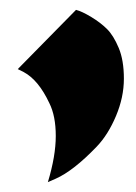

<svg xmlns="http://www.w3.org/2000/svg" viewBox="-20 -229 275 389"><path d="M176 68Q129 117 93 133L77 140Q93 87 93 46.5Q93 6 80 -20Q58 -67 28 -83L16 -89L134 -209Q146 -206 165 -194.5Q184 -183 197 -170Q210 -157 220.5 -132Q231 -107 231 -69.5Q231 -32 215 6Q199 44 176 68Z"/></svg>

Font: Ceviche One
Style: Regular
Weight: 400
Version: Version 1.002